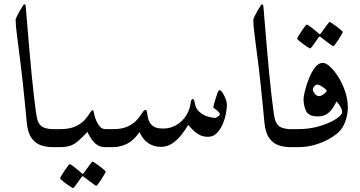

<svg xmlns="http://www.w3.org/2000/svg" viewBox="-20 -722 1767 942"><path d="M304.7 -44.4Q304.7 -27.8 298.3 -13.9Q292 0 265.6 0H239.3Q208.5 0 180.9 -9.3Q153.3 -18.6 134.8 -44.7Q116.2 -70.8 111.3 -120.6Q107.9 -158.2 102.8 -209.5Q97.7 -260.7 91.8 -316.9Q85.9 -373 79.1 -424.8Q70.8 -490.7 63.7 -545.4Q56.6 -600.1 56.6 -625Q56.6 -628.9 62.5 -641.1Q68.4 -653.3 76.2 -667.2Q84 -681.2 90.8 -691.4Q97.7 -701.7 99.6 -701.7Q100.6 -701.7 103.5 -698.7Q106.4 -695.8 106.4 -687.5Q109.9 -647.9 114.3 -594.5Q118.7 -541 123.8 -481.4Q128.9 -421.9 134.5 -363.8Q140.1 -305.7 145.8 -256.1Q151.4 -206.5 156.2 -172.6Q161.1 -138.7 165 -128.9Q176.3 -102.1 197.5 -95.2Q218.8 -88.4 239.3 -88.4H265.6Q292 -88.4 298.3 -74.7Q304.7 -61 304.7 -44.4Z M564.9 -44.4Q564.9 -27.8 558.8 -13.9Q552.7 0 525.9 0H498.5Q479 0 465.3 -6.3Q451.7 -12.7 440.4 -24.9Q433.1 -33.2 423.6 -47.9Q414.1 -62.5 408.7 -75.2Q383.8 -46.9 355 -23.4Q326.2 0 273.9 0H248Q221.2 0 215.1 -13.9Q209 -27.8 209 -44.4Q209 -61 215.1 -74.7Q221.2 -88.4 248 -88.4H273.9Q321.8 -88.4 351.1 -102.3Q380.4 -116.2 396.5 -134.8Q412.6 -153.3 420.9 -167.2Q429.2 -181.2 434.6 -181.2Q439 -181.2 440.7 -169.2Q442.4 -157.2 447.8 -142.1Q453.1 -125 465.3 -106.7Q477.5 -88.4 498.5 -88.4H525.9Q552.7 -88.4 558.8 -74.7Q564.9 -61 564.9 -44.4ZM498.5 119.6Q498.5 122.1 492.4 133.1Q486.3 144 477.8 157.2Q469.2 170.4 461.9 179.9Q454.6 189.5 451.7 189.5Q450.2 189.5 441.2 183.1Q432.1 176.8 420.7 168.2Q409.2 159.7 400.6 152.8Q392.1 146 391.1 145.5Q388.2 143.1 385.7 143.1Q383.3 143.1 380.9 145.5Q379.9 146.5 370.6 160.2Q361.3 173.8 351.3 187.3Q341.3 200.7 338.4 200.7Q336.4 200.7 326.4 194.3Q316.4 188 304.4 179.2Q292.5 170.4 283.7 162.8Q274.9 155.3 274.9 152.8Q274.9 149.9 281.5 139.2Q288.1 128.4 296.6 115.5Q305.2 102.5 312.5 93Q319.8 83.5 321.3 83.5Q325.7 83.5 339.4 93.8Q353 104 365.7 114.5Q378.4 125 379.4 126.5Q383.8 130.9 385.7 130.9Q388.7 130.9 392.1 125.5Q393.1 124 402.6 110.6Q412.1 97.2 422.1 84Q432.1 70.8 434.1 70.8Q436.5 70.8 446.5 77.6Q456.5 84.5 468.8 93.5Q481 102.5 489.7 110.4Q498.5 118.2 498.5 119.6Z M1093.3 -209Q1093.3 -188 1087.6 -160.9Q1082 -133.8 1070.6 -108.6Q1059.1 -83.5 1041.7 -67.1Q1024.4 -50.8 1000.5 -50.8Q974.6 -50.8 955.6 -62Q936.5 -73.2 923.8 -87.2Q911.1 -101.1 903.3 -108.9Q889.2 -85 869.6 -60.1Q850.1 -35.2 825.2 -18.3Q800.3 -1.5 769.5 -1.5Q736.3 -1.5 709.5 -18.3Q682.6 -35.2 664.1 -73.7Q637.2 -33.7 603.8 -16.8Q570.3 0 533.7 0H507.8Q481 0 474.9 -13.9Q468.8 -27.8 468.8 -44.4Q468.8 -61 474.9 -74.7Q481 -88.4 507.8 -88.4H533.7Q580.6 -88.4 608.9 -102.5Q637.2 -116.7 653.3 -135.5Q669.4 -154.3 678 -168.5Q686.5 -182.6 693.4 -182.6Q700.2 -182.6 701.7 -168.9Q703.1 -155.3 707.8 -137Q712.4 -118.7 728.5 -105Q744.6 -91.3 780.3 -91.3Q815.9 -91.3 845.5 -108.6Q875 -126 893.8 -155.8Q912.6 -185.5 916 -221.7Q918 -236.3 926.8 -236.3Q927.7 -236.3 931.2 -232.2Q934.6 -228 935.1 -218.8Q939.5 -189 958.7 -172.6Q978 -156.2 1000 -149.9Q1022 -143.6 1035.2 -143.6Q1038.6 -143.6 1048.6 -149.7Q1058.6 -155.8 1058.6 -160.6Q1058.6 -167.5 1050.5 -175Q1042.5 -182.6 1034.4 -188.2Q1026.4 -193.8 1026.4 -195.3Q1026.4 -197.8 1029.8 -210.9Q1033.2 -224.1 1038.3 -240Q1043.5 -255.9 1048.1 -267.8Q1052.7 -279.8 1055.7 -279.8Q1063.5 -279.8 1072.3 -266.4Q1081.1 -252.9 1087.2 -236.1Q1093.3 -219.2 1093.3 -209Z M1470.7 -44.4Q1470.7 -27.8 1464.4 -13.9Q1458 0 1431.6 0H1405.3Q1374.5 0 1346.9 -9.3Q1319.3 -18.6 1300.8 -44.7Q1282.2 -70.8 1277.3 -120.6Q1273.9 -158.2 1268.8 -209.5Q1263.7 -260.7 1257.8 -316.9Q1252 -373 1245.1 -424.8Q1236.8 -490.7 1229.7 -545.4Q1222.7 -600.1 1222.7 -625Q1222.7 -628.9 1228.5 -641.1Q1234.4 -653.3 1242.2 -667.2Q1250 -681.2 1256.8 -691.4Q1263.7 -701.7 1265.6 -701.7Q1266.6 -701.7 1269.5 -698.7Q1272.5 -695.8 1272.5 -687.5Q1275.9 -647.9 1280.3 -594.5Q1284.7 -541 1289.8 -481.4Q1294.9 -421.9 1300.5 -363.8Q1306.2 -305.7 1311.8 -256.1Q1317.4 -206.5 1322.3 -172.6Q1327.1 -138.7 1331.1 -128.9Q1342.3 -102.1 1363.5 -95.2Q1384.8 -88.4 1405.3 -88.4H1431.6Q1458 -88.4 1464.4 -74.7Q1470.7 -61 1470.7 -44.4Z M1686.5 -193.8Q1686.5 -168.9 1678 -137.9Q1669.4 -106.9 1650.4 -83Q1637.2 -66.9 1606.4 -47.4Q1575.7 -27.8 1533 -13.9Q1490.2 0 1439.9 0H1414.1Q1387.2 0 1381.1 -13.9Q1375 -27.8 1375 -44.4Q1375 -61 1381.1 -74.7Q1387.2 -88.4 1414.1 -88.4H1439.9Q1499.5 -88.4 1549.3 -103.5Q1599.1 -118.7 1628.9 -138.4Q1658.7 -158.2 1658.7 -172.9Q1658.7 -183.6 1649.9 -198.7Q1641.1 -213.9 1631.3 -224.6Q1624 -209.5 1612.8 -192.1Q1601.6 -174.8 1584 -162.8Q1566.4 -150.9 1538.6 -150.9Q1495.1 -150.9 1482.2 -176.8Q1469.2 -202.6 1469.2 -236.3Q1469.2 -247.6 1476.1 -275.9Q1482.9 -304.2 1495.4 -335.9Q1507.8 -367.7 1525.1 -390.6Q1542.5 -413.6 1563.5 -413.6Q1578.6 -413.6 1599.4 -394.8Q1620.1 -376 1640.1 -344.2Q1660.2 -312.5 1673.3 -273.4Q1686.5 -234.4 1686.5 -193.8ZM1583 -276.9Q1583 -279.8 1574.2 -287.1Q1565.4 -294.4 1554.4 -300.8Q1543.5 -307.1 1537.1 -307.1Q1529.3 -307.1 1522.2 -298.8Q1515.1 -290.5 1515.1 -282.7Q1515.1 -273.9 1524.2 -262.2Q1533.2 -250.5 1545.4 -250.5Q1555.7 -250.5 1569.3 -261Q1583 -271.5 1583 -276.9ZM1661.6 -565.4Q1661.6 -563 1655.5 -552Q1649.4 -541 1640.9 -527.8Q1632.3 -514.6 1625 -505.1Q1617.7 -495.6 1614.7 -495.6Q1613.3 -495.6 1604.2 -502Q1595.2 -508.3 1583.7 -516.8Q1572.3 -525.4 1563.7 -532.2Q1555.2 -539.1 1554.2 -539.6Q1551.3 -542 1548.8 -542Q1546.4 -542 1543.9 -539.6Q1543 -538.6 1533.7 -524.9Q1524.4 -511.2 1514.4 -497.8Q1504.4 -484.4 1501.5 -484.4Q1499.5 -484.4 1489.5 -490.7Q1479.5 -497.1 1467.5 -505.9Q1455.6 -514.6 1446.8 -522.2Q1438 -529.8 1438 -532.2Q1438 -535.2 1444.6 -545.9Q1451.2 -556.6 1459.7 -569.6Q1468.3 -582.5 1475.6 -592Q1482.9 -601.6 1484.4 -601.6Q1488.8 -601.6 1502.4 -591.3Q1516.1 -581.1 1528.8 -570.6Q1541.5 -560.1 1542.5 -558.6Q1546.9 -554.2 1548.8 -554.2Q1551.8 -554.2 1555.2 -559.6Q1556.2 -561 1565.7 -574.5Q1575.2 -587.9 1585.2 -601.1Q1595.2 -614.3 1597.2 -614.3Q1599.6 -614.3 1609.6 -607.4Q1619.6 -600.6 1631.8 -591.6Q1644 -582.5 1652.8 -574.7Q1661.6 -566.9 1661.6 -565.4Z"/></svg>

Font: Scheherazade New Rohingya
Style: Regular
Weight: 400
Designer: SIL International
Foundry: SIL International
Version: Version 3.000 ; LngRng